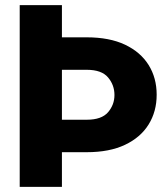

<svg xmlns="http://www.w3.org/2000/svg" viewBox="-20 -731 658 751"><path d="M57.1 -710.9H222.2V-585H319.3Q408.2 -585 469 -556.2Q529.8 -527.3 561.3 -476.8Q592.8 -426.3 592.8 -360.4Q592.8 -294.9 561.3 -244.1Q529.8 -193.4 469 -164.6Q408.2 -135.7 319.3 -135.7H222.2V0H57.1ZM319.3 -458H222.2V-262.7H319.3Q377.4 -262.7 402.6 -292Q427.7 -321.3 427.7 -359.4Q427.7 -398.4 402.6 -428.2Q377.4 -458 319.3 -458Z"/></svg>

Font: Vazirmatn FD Black
Style: Regular
Weight: 900
Designer: Saber Rastikerdar
Foundry: Saber Rastikerdar
Version: Version 33.003